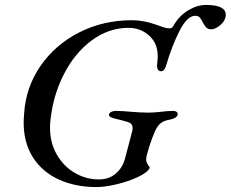

<svg xmlns="http://www.w3.org/2000/svg" viewBox="-20 -745 936 779"><path d="M76 -248Q76 -260 78 -286Q85 -391 144 -477Q203 -563 300.5 -613Q398 -663 516 -663Q563 -663 616 -644Q620 -643 637 -636.5Q654 -630 668 -630Q673 -630 676.5 -632Q680 -634 684 -641Q707 -681 743.5 -703Q780 -725 816 -725Q896 -725 896 -685Q896 -680 894 -672Q889 -655 870.5 -640.5Q852 -626 837 -626Q825 -626 817.5 -633Q810 -640 804 -652Q797 -667 790.5 -674Q784 -681 772 -681Q740 -681 709 -621Q678 -561 654 -479Q647 -456 634 -456Q617 -456 617 -480Q617 -486 618 -490Q620 -508 620 -516Q620 -557 600 -584Q585 -605 559.5 -618.5Q534 -632 501 -632Q421 -632 352 -581Q283 -530 238.5 -442.5Q194 -355 184 -251Q183 -242 183 -226Q183 -165 211 -117Q239 -69 284.5 -43Q330 -17 381 -17Q422 -17 449.5 -40.5Q477 -64 487 -101L516 -211Q518 -217 518 -226Q518 -244 499 -250Q486 -254 470 -258Q454 -262 449 -263Q422 -269 422 -279Q422 -286 430.5 -290.5Q439 -295 452 -295Q476 -295 518 -291Q528 -290 547.5 -289Q567 -288 582 -288Q593 -288 607 -289Q621 -290 628 -291Q660 -295 683 -295Q691 -295 696 -291.5Q701 -288 701 -282Q701 -275 693 -269Q685 -263 671 -260Q646 -256 633 -246Q620 -236 610 -215Q598 -189 585.5 -150Q573 -111 573 -99Q573 -90 576.5 -83Q580 -76 588 -65Q580 -46 541 -27.5Q502 -9 454 2.5Q406 14 371 14Q286 14 219 -16.5Q152 -47 114 -106Q76 -165 76 -248Z"/></svg>

Font: EB Garamond Medium
Style: Italic
Weight: 500
Italic angle: -17.2°
Designer: Georg Duffner and Octavio Pardo
Foundry: Georg Duffner
Version: Version 1.000